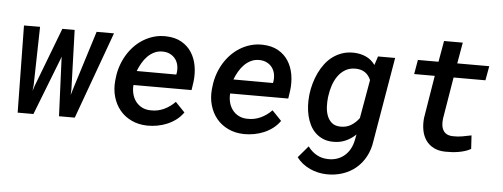

<svg xmlns="http://www.w3.org/2000/svg" viewBox="-54 -804 3043 1161"><g transform="rotate(5 1467.5 -223.5)"><path d="M148.9 -173.8 145 -139.2 156.7 -173.8 292 -528.3H366.7L378.4 -169.9L377 -133.8L390.1 -177.7L500 -528.3H605.5L413.6 0H317.9L302.7 -353.5L303.2 -361.8L300.3 -353.5L162.6 0H66.9L59.1 -528.3L156.7 -528.8Z M854 9.8Q800.3 8.8 757.8 -11.5Q715.3 -31.7 687.3 -65.9Q659.2 -100.1 646 -145.8Q632.8 -191.4 637.7 -243.7L640.1 -264.2Q644 -299.8 655.8 -334.5Q667.5 -369.1 685.8 -399.9Q704.1 -430.7 728.5 -456.3Q752.9 -481.9 783 -500.5Q813 -519 847.4 -529.1Q881.8 -539.1 920.4 -538.1Q976.1 -536.6 1014.9 -514.6Q1053.7 -492.7 1076.9 -456.5Q1100.1 -420.4 1108.2 -373.8Q1116.2 -327.1 1109.9 -276.9L1102.5 -227.5H750Q747.6 -199.2 754.2 -173.6Q760.7 -147.9 775.6 -128.2Q790.5 -108.4 813.2 -96.4Q835.9 -84.5 866.2 -84Q909.2 -82.5 947 -100.1Q984.9 -117.7 1014.2 -148.4L1071.3 -88.9Q1053.2 -63 1028.6 -44.2Q1003.9 -25.4 975.1 -13.2Q946.3 -1 915.3 4.6Q884.3 10.3 854 9.8ZM911.6 -444.3Q882.3 -445.3 858.9 -434.1Q835.4 -422.9 817.1 -404.3Q798.8 -385.7 785.2 -361.8Q771.5 -337.9 762.2 -313.5L1002.4 -313L1004.4 -323.2Q1007.8 -347.2 1003.4 -368.7Q999 -390.1 986.8 -406.7Q974.6 -423.3 955.6 -433.3Q936.5 -443.4 911.6 -444.3Z M1440.9 9.8Q1387.2 8.8 1344.7 -11.5Q1302.2 -31.7 1274.2 -65.9Q1246.1 -100.1 1232.9 -145.8Q1219.7 -191.4 1224.6 -243.7L1227.1 -264.2Q1231 -299.8 1242.7 -334.5Q1254.4 -369.1 1272.7 -399.9Q1291 -430.7 1315.4 -456.3Q1339.8 -481.9 1369.9 -500.5Q1399.9 -519 1434.3 -529.1Q1468.8 -539.1 1507.3 -538.1Q1563 -536.6 1601.8 -514.6Q1640.6 -492.7 1663.8 -456.5Q1687 -420.4 1695.1 -373.8Q1703.1 -327.1 1696.8 -276.9L1689.5 -227.5H1336.9Q1334.5 -199.2 1341.1 -173.6Q1347.7 -147.9 1362.5 -128.2Q1377.4 -108.4 1400.1 -96.4Q1422.9 -84.5 1453.1 -84Q1496.1 -82.5 1533.9 -100.1Q1571.8 -117.7 1601.1 -148.4L1658.2 -88.9Q1640.1 -63 1615.5 -44.2Q1590.8 -25.4 1562 -13.2Q1533.2 -1 1502.2 4.6Q1471.2 10.3 1440.9 9.8ZM1498.5 -444.3Q1469.2 -445.3 1445.8 -434.1Q1422.4 -422.9 1404.1 -404.3Q1385.7 -385.7 1372.1 -361.8Q1358.4 -337.9 1349.1 -313.5L1589.4 -313L1591.3 -323.2Q1594.7 -347.2 1590.3 -368.7Q1585.9 -390.1 1573.7 -406.7Q1561.5 -423.3 1542.5 -433.3Q1523.4 -443.4 1498.5 -444.3Z M1814.9 -264.6Q1818.8 -297.9 1828.4 -331.3Q1837.9 -364.7 1852.5 -395.5Q1867.2 -426.3 1887.2 -452.6Q1907.2 -479 1933.3 -498.3Q1959.5 -517.6 1991.2 -528.3Q2022.9 -539.1 2061 -538.1Q2100.6 -537.1 2134 -522.2Q2167.5 -507.3 2190.9 -475.1L2208 -528.3H2312L2224.6 -14.2Q2217.3 37.6 2194.6 79.3Q2171.9 121.1 2137.2 150.1Q2102.5 179.2 2057.4 194.3Q2012.2 209.5 1960 208.5Q1933.6 208 1907.7 202.1Q1881.8 196.3 1858.2 185.3Q1834.5 174.3 1813.7 158.2Q1793 142.1 1777.3 121.1L1837.9 49.8Q1860.4 80.6 1890.9 97.9Q1921.4 115.2 1960 116.2Q1990.2 117.2 2015.6 108.4Q2041 99.6 2060.5 82.8Q2080.1 65.9 2093.3 42.2Q2106.4 18.6 2112.3 -10.7L2119.6 -46.9Q2090.3 -19 2055.9 -4.4Q2021.5 10.3 1980.5 9.3Q1945.8 8.8 1918.9 -3.2Q1892.1 -15.1 1872.6 -34.7Q1853 -54.2 1840.3 -80.1Q1827.6 -106 1820.8 -135Q1814 -164.1 1812.5 -194.6Q1811 -225.1 1814 -254.4ZM1928.2 -254.4Q1925.3 -228.5 1926.5 -199.5Q1927.7 -170.4 1936.8 -145.5Q1945.8 -120.6 1964.8 -103.8Q1983.9 -86.9 2017.1 -85.9Q2054.2 -85 2082 -101.8Q2109.9 -118.7 2131.3 -147.5L2172.4 -381.8Q2147 -441.4 2082 -442.9Q2045.4 -443.8 2018.3 -428Q1991.2 -412.1 1972.9 -386Q1954.6 -359.9 1944.1 -327.9Q1933.6 -295.9 1929.7 -264.6Z M2711.4 -656.2 2689 -528.3H2883.3L2867.7 -441.4H2674.3L2632.3 -187.5Q2629.9 -166.5 2631.8 -148.7Q2633.8 -130.9 2641.6 -117.4Q2649.4 -104 2663.8 -95.9Q2678.2 -87.9 2701.2 -87.4Q2729.5 -86.4 2757.3 -91.3Q2785.2 -96.2 2813 -102.1L2817.9 -20.5Q2801.3 -10.7 2782.2 -4.9Q2763.2 1 2743.2 4.4Q2723.1 7.8 2703.1 9Q2683.1 10.3 2664.1 9.8Q2622.1 9.3 2592.3 -6.1Q2562.5 -21.5 2544.7 -47.4Q2526.9 -73.2 2520.3 -107.7Q2513.7 -142.1 2517.6 -181.6L2560.1 -441.4H2435.1L2450.2 -528.3H2575.2L2597.7 -656.2Z"/></g></svg>

Font: TypoPRO Roboto Mono
Style: Italic
Weight: 500
Designer: Google
Version: Version 2.000986; 2015; ttfautohint (v1.3)